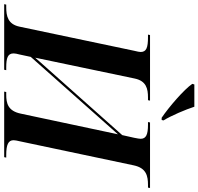

<svg xmlns="http://www.w3.org/2000/svg" viewBox="-59 -936 971 940"><g transform="rotate(90 427.0 -465.5)"><path d="M533 -771H544L546 -780C522 -819 493 -888 479 -931H370L367 -921C394 -881 481 -806 533 -771ZM-23 0H298L300 -10H287C241 -10 218 -17 218 -46C218 -52 220 -64 223 -74L235 -130L614 -557L513 -82C500 -18 462 -10 420 -10H407L405 0H726L728 -10H715C665 -10 643 -20 643 -46C643 -52 645 -64 649 -80L766 -634C779 -696 818 -704 862 -704H875L877 -714H556L554 -704H567C615 -704 636 -695 636 -668C636 -663 634 -650 631 -636L618 -578L239 -152L341 -639C353 -696 391 -704 434 -704H447L449 -714H128L126 -704H139C190 -704 211 -696 211 -668C211 -664 209 -650 205 -636L87 -75C75 -18 35 -10 -8 -10H-21Z"/></g></svg>

Font: Noto Serif Display SemiBold
Style: Italic
Weight: 600
Italic angle: -12°
Designer: Monotype Design Team
Foundry: Monotype Imaging Inc.
Version: Version 2.009